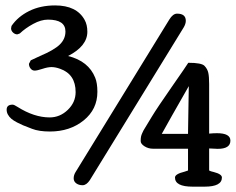

<svg xmlns="http://www.w3.org/2000/svg" viewBox="-20 -699 883 719"><path d="M225.1 -581.1Q225.1 -625.5 159.7 -625.5Q133.8 -625.5 104.2 -609.4Q74.7 -593.3 54.2 -573.7L44.9 -570.3Q36.1 -570.3 28.8 -577.1Q21.5 -584 21.5 -592.8L22.9 -600.6V-601.6Q46.9 -636.7 89.1 -657.7Q131.3 -678.7 186.5 -678.7Q267.1 -678.7 296.9 -624.5Q307.1 -606.4 307.1 -580.1Q307.1 -526.4 234.9 -489.3Q311.5 -470.2 336.4 -408.2Q344.7 -388.2 344.7 -355Q344.7 -289.6 293.2 -248Q241.7 -206.5 167 -206.5Q126 -206.5 100.1 -216.6Q74.2 -226.6 65.9 -230Q57.6 -233.4 43.9 -240.5Q30.3 -247.6 22.9 -253.9Q4.9 -269.5 4.9 -288.3Q4.9 -307.1 27.3 -307.1Q32.7 -307.1 45.4 -298.8Q107.9 -259.3 166 -259.3Q204.6 -259.3 233.9 -287.6Q263.2 -315.9 263.2 -354Q263.2 -420.9 205.1 -441.4Q187.5 -447.8 173.1 -447.8Q158.7 -447.8 138.9 -441.2Q119.1 -434.6 109.9 -434.6Q100.6 -434.6 94.5 -442.4Q88.4 -450.2 88.4 -460L95.2 -473.1Q105.5 -478.5 129.9 -489.3Q182.1 -511.2 203.6 -532Q225.1 -552.7 225.1 -581.1ZM552.7 -142.1Q535.6 -142.1 521.2 -151.1Q506.8 -160.2 506.8 -170.7Q506.8 -181.2 508.1 -187.3Q509.3 -193.4 512.5 -200.2Q515.6 -207 517.3 -210.4Q519 -213.9 524.2 -221.9Q529.3 -230 548.8 -262.5Q568.4 -294.9 623 -373.3Q677.7 -451.7 685.1 -463.9Q734.9 -463.9 745.8 -452.4Q756.8 -440.9 760 -426.5Q763.2 -412.1 763.2 -384.8V-198.7Q779.3 -200.2 792.5 -200.2Q842.8 -200.2 842.8 -172.4Q842.8 -141.6 795.4 -141.6L763.2 -143.1V-60.5Q767.6 -57.6 780.8 -54.7Q811 -46.9 811 -34.2Q811 0 746.1 0H701.2Q635.3 0 635.3 -34.2Q635.3 -47.4 671.4 -56.2Q680.2 -58.6 684.1 -60.5V-142.1ZM684.1 -197.8Q684.1 -227.5 685.5 -287.1Q687 -346.7 687 -376.5Q611.8 -245.1 585.9 -197.8ZM316.4 -24.4Q303.7 -5.4 289.3 -5.4Q274.9 -5.4 265.4 -12.5Q255.9 -19.5 255.9 -31.2Q255.9 -43 262.7 -54.2L613.8 -625.5Q627.4 -647.9 643.1 -647.9Q675.8 -647.9 675.8 -621.1Q675.8 -609.4 667.5 -595.7Z"/></svg>

Font: Corben
Style: Regular
Weight: 400
Designer: vernon adams
Foundry: vernon adams
Version: Version 1.101